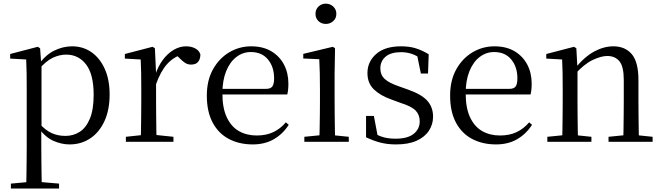

<svg xmlns="http://www.w3.org/2000/svg" viewBox="-20 -788 3681 1067"><path d="M40.5 259.8V232.4L151.7 222.2H189.5L308.2 232.4V259.8ZM125.5 259.8Q126.5 225.6 127 185.1Q127.5 144.5 128 103.1Q128.5 61.7 128.5 26.7V-286.8Q128.5 -338.2 128 -379.5Q127.5 -420.7 125.5 -457.5L36.5 -462.4V-487.9L189.9 -528L202.9 -519.6L208.9 -435.3L210.7 -430.1V-78.7L209.5 -68.7V26.5Q209.5 60.7 210 102.2Q210.5 143.7 211 184.7Q211.5 225.6 212.5 259.8ZM366.6 14.6Q322.1 14.6 277.2 -5.1Q232.3 -24.9 194.2 -77.1H181.4L195.3 -105.1Q232.5 -63.7 267.4 -48.2Q302.2 -32.7 343.5 -32.7Q387.2 -32.7 422.6 -55.1Q458.1 -77.6 479.3 -128.1Q500.5 -178.6 500.5 -260.8Q500.5 -374.9 458.5 -429.7Q416.4 -484.5 347.9 -484.5Q310.4 -484.5 273 -466.8Q235.5 -449.1 191.2 -398.2L180.6 -425H191.5Q230.9 -481.5 280.2 -506.1Q329.6 -530.6 380.3 -530.6Q441.5 -530.6 488.2 -498Q535 -465.4 562.1 -405.4Q589.2 -345.3 589.2 -262.6Q589.2 -177.1 560.5 -114.8Q531.7 -52.4 481.4 -18.9Q431.2 14.6 366.6 14.6Z M679.5 0V-27.8L789.6 -39.6H830.9L943.9 -27.8V0ZM761.9 0Q763.1 -24.4 763.6 -65.3Q764.1 -106.3 764.6 -150.7Q765.1 -195.1 765.1 -228.5V-289.4Q765.1 -341 764.5 -380.9Q763.9 -420.7 761.9 -457.5L673.8 -462.4V-487.9L827.9 -528L840.9 -519.8L847.3 -379V-378V-228.5Q847.3 -195.1 847.8 -150.7Q848.3 -106.3 848.8 -65.3Q849.3 -24.4 850.3 0ZM846.5 -318.6 824.9 -371H842.7Q858.2 -419.5 885.1 -455.5Q912 -491.4 945.4 -511Q978.8 -530.6 1014 -530.6Q1042.9 -530.6 1064.7 -519.1Q1086.6 -507.7 1093.6 -485.6Q1093.4 -459.5 1081 -444.3Q1068.7 -429.1 1041.7 -429.1Q1023.2 -429.1 1008.3 -438.7Q993.5 -448.4 975.8 -466.9L952.8 -488.8L998.3 -487.2Q946 -473 909.4 -432.7Q872.8 -392.5 846.5 -318.6Z M1384.3 14.6Q1310.5 14.6 1252.6 -15.4Q1194.7 -45.5 1162.1 -106.2Q1129.4 -167 1129.4 -256.8Q1129.4 -341.1 1163.5 -402.5Q1197.6 -463.8 1253.8 -497.2Q1310 -530.6 1375.9 -530.6Q1441.2 -530.6 1487.4 -503.3Q1533.6 -475.9 1558.1 -429.2Q1582.7 -382.4 1582.7 -323.2Q1582.7 -286.8 1576.4 -262.9H1167.6V-294.2H1458.3Q1484.6 -294.2 1494 -308.2Q1503.3 -322.1 1503.3 -352.3Q1503.3 -416.2 1469.2 -457.5Q1435.2 -498.8 1373.6 -498.8Q1329.8 -498.8 1294 -471.6Q1258.1 -444.5 1237 -392.8Q1215.9 -341.2 1215.9 -268.7Q1215.9 -188 1240.4 -135.9Q1264.9 -83.8 1307.9 -59.4Q1351 -35 1406.5 -35Q1459.5 -35 1498.8 -53.7Q1538.2 -72.3 1568.7 -108.1L1584.6 -94.3Q1552 -43.5 1502 -14.4Q1452 14.6 1384.3 14.6Z M1671.3 0V-27.8L1781.1 -38.6H1812.5L1918.3 -27.8V0ZM1754.3 0Q1755.3 -24.4 1756.2 -65.3Q1757.1 -106.3 1757.6 -150.7Q1758.1 -195.1 1758.1 -228.5V-288.8Q1758.1 -339.6 1757.2 -380.6Q1756.3 -421.6 1754.3 -458.9L1665.3 -463V-488.6L1829.7 -528L1841.9 -519.8L1839.5 -380.2V-228.5Q1839.5 -195.1 1840 -150.7Q1840.5 -106.3 1841.1 -65.3Q1841.7 -24.4 1842.7 0ZM1790.8 -655Q1766.9 -655 1750.1 -670.5Q1733.3 -686 1733.3 -711.1Q1733.3 -735.9 1750.1 -751.8Q1766.9 -767.7 1790.8 -767.7Q1814.2 -767.7 1831.7 -751.8Q1849.2 -735.9 1849.2 -711.1Q1849.2 -686 1831.7 -670.5Q1814.2 -655 1790.8 -655Z M2181.4 14.6Q2132.9 14.6 2094 4.5Q2055.1 -5.6 2014.2 -25.1L2014.3 -143.7H2057.8L2081.5 -18.1L2044.9 -20.3V-56.3Q2073.4 -37.5 2104.2 -27.4Q2134.9 -17.3 2178.7 -17.3Q2245.2 -17.3 2278.8 -44.1Q2312.5 -70.9 2312.5 -113.5Q2312.5 -150.2 2289.8 -173.6Q2267.2 -197 2205.6 -216.4L2153.9 -235.4Q2093.2 -257 2057.6 -291.4Q2022 -325.9 2022 -382Q2022 -445.2 2070.4 -487.9Q2118.8 -530.6 2209.1 -530.6Q2254.4 -530.6 2289.5 -519.9Q2324.7 -509.2 2362.4 -486.4L2358.6 -379.4H2318.9L2295.1 -495.5L2326.5 -490.1V-457.8Q2295.7 -479.4 2267.9 -488.7Q2240.2 -498.1 2209.1 -498.1Q2152.1 -498.1 2122.9 -473.1Q2093.7 -448 2093.7 -408.5Q2093.7 -372 2117.7 -349.5Q2141.6 -327 2196.5 -308.4L2246.8 -290.4Q2322.6 -264 2354.7 -228.1Q2386.7 -192.1 2386.7 -139.6Q2386.7 -96.6 2363.5 -61.4Q2340.3 -26.2 2294.9 -5.8Q2249.5 14.6 2181.4 14.6Z M2736.3 14.6Q2662.5 14.6 2604.6 -15.4Q2546.7 -45.5 2514.1 -106.2Q2481.4 -167 2481.4 -256.8Q2481.4 -341.1 2515.5 -402.5Q2549.6 -463.8 2605.8 -497.2Q2662 -530.6 2727.9 -530.6Q2793.2 -530.6 2839.4 -503.3Q2885.6 -475.9 2910.1 -429.2Q2934.7 -382.4 2934.7 -323.2Q2934.7 -286.8 2928.4 -262.9H2519.6V-294.2H2810.3Q2836.6 -294.2 2846 -308.2Q2855.3 -322.1 2855.3 -352.3Q2855.3 -416.2 2821.2 -457.5Q2787.2 -498.8 2725.6 -498.8Q2681.8 -498.8 2646 -471.6Q2610.1 -444.5 2589 -392.8Q2567.9 -341.2 2567.9 -268.7Q2567.9 -188 2592.4 -135.9Q2616.9 -83.8 2659.9 -59.4Q2703 -35 2758.5 -35Q2811.5 -35 2850.8 -53.7Q2890.2 -72.3 2920.7 -108.1L2936.6 -94.3Q2904 -43.5 2854 -14.4Q2804 14.6 2736.3 14.6Z M3021.7 0V-27.8L3130.4 -38.6H3162.8L3266.7 -27.8V0ZM3103.9 0Q3105.1 -24.4 3105.6 -65.3Q3106.1 -106.3 3106.6 -150.7Q3107.1 -195.1 3107.1 -228.5V-289.4Q3107.1 -340.8 3106.5 -380.8Q3105.9 -420.7 3103.9 -457.5L3015.8 -462.4V-487.9L3169.9 -528L3182.9 -519.8L3189.3 -403.1V-401.7V-228.5Q3189.3 -195.1 3189.8 -150.7Q3190.3 -106.3 3190.8 -65.3Q3191.3 -24.4 3192.3 0ZM3361.8 0V-27.8L3469.3 -38.6H3502.3L3606.8 -27.8V0ZM3443.5 0Q3444.5 -24.4 3445 -64.8Q3445.5 -105.3 3446 -149.7Q3446.5 -194.1 3446.5 -228.5V-344.3Q3446.5 -418.1 3422.4 -447.5Q3398.3 -476.9 3354.6 -476.9Q3320.9 -476.9 3273.8 -454.8Q3226.6 -432.7 3172.2 -372.4L3163.7 -406H3173.8Q3228.4 -472.9 3282.1 -501.7Q3335.9 -530.6 3388.5 -530.6Q3454 -530.6 3491 -487.1Q3528 -443.5 3528 -342.4V-228.5Q3528 -194.1 3528.5 -149.7Q3529 -105.3 3529.6 -64.8Q3530.2 -24.4 3531.2 0Z"/></svg>

Font: Noto Serif KR
Style: Regular
Weight: 200
Designer: Ryoko NISHIZUKA 西塚涼子 (kana & ideographs); Frank Grießhammer (Latin, Greek & Cyrillic); Wenlong ZHANG 张文龙 (bopomofo); San
Foundry: Adobe
Version: Version 2.001;hotconv 1.1.0;makeotfexe 2.6.0